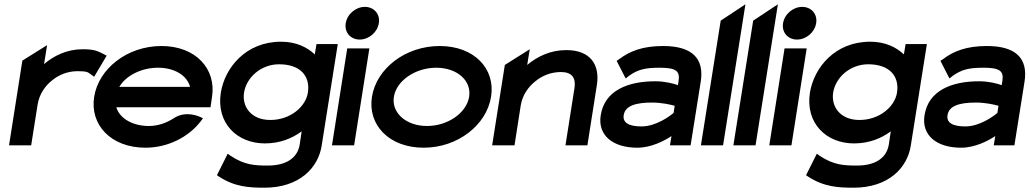

<svg xmlns="http://www.w3.org/2000/svg" viewBox="-20 -676 4788 893"><path d="M125 0 155 -190C163 -238 189 -276 222 -302C251 -326 292 -345 341 -345C386 -345 389 -340 404 -329L418 -319L476 -417L463 -424C438 -436 424 -447 365 -447C291 -447 231 -417 185 -378L199 -466L84 -394L22 0Z M656 11C761 11 856 -38 913 -111L924 -126L909 -133C908 -133 845 -164 788 -126C754 -104 715 -90 672 -90C596 -90 536 -126 521 -177H959L966 -224C987 -356 890 -462 731 -462C572 -462 439 -357 418 -226C397 -95 497 11 656 11ZM715 -361C792 -361 850 -325 864 -272H535C565 -324 637 -361 715 -361Z M1212 -9C1282 -9 1338 -32 1383 -65L1374 -4C1364 59 1311 94 1226 94C1166 94 1118 92 1053 49L1039 39L989 139L998 145C1071 193 1138 197 1210 197C1373 197 1460 104 1476 2L1551 -471H1452L1444 -423C1409 -456 1358 -482 1287 -482C1124 -482 1026 -362 1007 -245C985 -104 1082 -9 1212 -9ZM1278 -377C1376 -377 1424 -323 1412 -245C1402 -181 1332 -118 1237 -118C1148 -118 1105 -180 1115 -245C1126 -316 1194 -377 1278 -377Z M1653 -492C1695 -492 1735 -525 1742 -568C1749 -611 1719 -644 1677 -644C1635 -644 1595 -611 1588 -568C1581 -525 1611 -492 1653 -492ZM1627 0 1698 -451H1595L1524 0Z M1950 11C2110 11 2243 -95 2264 -226C2285 -357 2185 -462 2025 -462C1865 -462 1731 -357 1710 -226C1689 -95 1790 11 1950 11ZM2009 -361C2106 -361 2174 -301 2162 -226C2150 -151 2063 -90 1966 -90C1869 -90 1800 -151 1812 -226C1824 -301 1912 -361 2009 -361Z M2373 0 2402 -186C2410 -234 2437 -272 2470 -298C2499 -322 2540 -341 2589 -341C2641 -341 2659 -313 2652 -267L2610 0H2712L2756 -280C2771 -374 2727 -443 2614 -443C2539 -443 2479 -413 2432 -374L2444 -447L2328 -374L2269 0Z M2944 11C3008 11 3068 -20 3103 -43L3096 0H3192L3239 -295C3257 -407 3196 -462 3064 -462C2969 -462 2909 -438 2860 -401L2848 -393L2890 -311L2905 -323C2947 -353 2981 -361 3048 -361C3122 -361 3144 -347 3136 -299L3133 -280C3110 -288 3072 -298 3028 -298C2900 -298 2792 -255 2774 -140C2759 -47 2830 11 2944 11ZM3013 -199C3056 -199 3097 -190 3118 -184L3113 -151C3097 -137 3032 -88 2964 -88C2905 -88 2875 -105 2881 -141C2888 -185 2939 -199 3013 -199Z M3343 0 3447 -656 3332 -580 3240 0Z M3494 0 3598 -656 3483 -580 3391 0Z M3687 -492C3729 -492 3769 -525 3776 -568C3783 -611 3753 -644 3711 -644C3669 -644 3629 -611 3622 -568C3615 -525 3645 -492 3687 -492ZM3661 0 3732 -451H3629L3558 0Z M3952 -9C4022 -9 4078 -32 4123 -65L4114 -4C4104 59 4051 94 3966 94C3906 94 3858 92 3793 49L3779 39L3729 139L3738 145C3811 193 3878 197 3950 197C4113 197 4200 104 4216 2L4291 -471H4192L4184 -423C4149 -456 4098 -482 4027 -482C3864 -482 3766 -362 3747 -245C3725 -104 3822 -9 3952 -9ZM4018 -377C4116 -377 4164 -323 4152 -245C4142 -181 4072 -118 3977 -118C3888 -118 3845 -180 3855 -245C3866 -316 3934 -377 4018 -377Z M4450 11C4514 11 4574 -20 4609 -43L4602 0H4698L4745 -295C4763 -407 4702 -462 4570 -462C4475 -462 4415 -438 4366 -401L4354 -393L4396 -311L4411 -323C4453 -353 4487 -361 4554 -361C4628 -361 4650 -347 4642 -299L4639 -280C4616 -288 4578 -298 4534 -298C4406 -298 4298 -255 4280 -140C4265 -47 4336 11 4450 11ZM4519 -199C4562 -199 4603 -190 4624 -184L4619 -151C4603 -137 4538 -88 4470 -88C4411 -88 4381 -105 4387 -141C4394 -185 4445 -199 4519 -199Z"/></svg>

Font: Charger Pro
Style: BlkExtObl
Weight: 900
Designer: Jasper
Foundry: Cannot Into Space Fonts
Version: Version 1.09